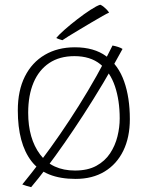

<svg xmlns="http://www.w3.org/2000/svg" viewBox="-20 -739 635 814"><path d="M499.5 -531.5Q459.5 -457.5 417.8 -387.5Q376 -317.5 334.5 -253.5Q293 -189.5 253.5 -132.8Q214 -76 178.2 -28.8Q142.5 18.5 112 54.5Q104.5 53 92.2 49Q80 45 74.5 43Q113 -4 153.5 -57.5Q194 -111 234.5 -169.8Q275 -228.5 314.2 -291Q353.5 -353.5 389.5 -417.5Q425.5 -481.5 457 -546Q468.5 -544 480.8 -540Q493 -536 499.5 -531.5ZM300.5 19.5Q171 19.5 113.2 -55.8Q55.5 -131 55.5 -271Q55.5 -355 85.5 -414.8Q115.5 -474.5 170 -506.5Q224.5 -538.5 297.5 -538.5Q379 -538.5 430.5 -500.5Q482 -462.5 506.2 -394Q530.5 -325.5 530.5 -234Q530.5 -157 502.8 -100Q475 -43 423.5 -11.8Q372 19.5 300.5 19.5ZM298 -16Q352 -16 388.5 -36Q425 -56 446.8 -89Q468.5 -122 478 -160.8Q487.5 -199.5 487.5 -237Q487.5 -313 467.5 -372.8Q447.5 -432.5 405.2 -466.8Q363 -501 295.5 -501Q232.5 -501 188.8 -471.8Q145 -442.5 122.2 -388.8Q99.5 -335 99.5 -261Q99.5 -151.5 150.2 -83.8Q201 -16 298 -16ZM405 -719Q411.5 -716.5 418.5 -711Q425.5 -705.5 432 -698.8Q438.5 -692 442.5 -685.5Q435 -682.5 415 -671.2Q395 -660 369 -644.5Q343 -629 317 -613.5Q291 -598 271.2 -585.8Q251.5 -573.5 244.5 -568.5Q242 -569.5 238.2 -570.5Q234.5 -571.5 230.8 -572.8Q227 -574 223.8 -575.5Q220.5 -577 218.5 -578Q229 -591 253.5 -612.8Q278 -634.5 307.5 -657.2Q337 -680 363.5 -697.2Q390 -714.5 405 -719Z"/></svg>

Font: Grandstander Thin Thin
Style: Regular
Weight: 250
Version: Version 1.200